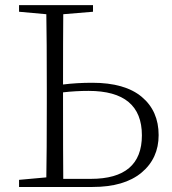

<svg xmlns="http://www.w3.org/2000/svg" viewBox="-20 -743 683 763"><path d="M231.4 -32.2H340.8Q543.9 -32.2 543.9 -205.1Q543.9 -381.8 332 -381.8Q280.3 -381.8 230.5 -376V-333Q230.5 -131.8 231.4 -32.2ZM349.6 -696.3 231.4 -686.5Q230.5 -594.7 230.5 -407.2Q285.2 -414.1 346.7 -414.1Q476.6 -414.1 543.5 -357.9Q610.4 -301.8 610.4 -206.1Q610.4 -113.3 542 -56.6Q473.6 0 347.7 0H55.7V-28.3L164.1 -38.1Q166 -134.8 166 -333V-389.6Q166 -588.9 164.1 -686.5L55.7 -696.3V-722.7H349.6Z"/></svg>

Font: GenYoMin TW TTF ExtraLight
Style: Regular
Weight: 250
Version: Version 1.300